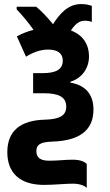

<svg xmlns="http://www.w3.org/2000/svg" viewBox="-20 -693 540 945"><path d="M407 232V114C395 102 374 93 337 93C298 93 265 98 222 98C182 98 159 85 159 51C159 21 175 6 237 4C395 -1 440 -70 440 -155C440 -232 396 -275 327 -286V-291C381 -307 418 -355 418 -415C418 -477 386 -522 329 -543C348 -572 369 -591 397 -591C412 -591 425 -588 432 -585V-664C421 -668 405 -673 379 -673C314 -673 273 -624 241 -574C211 -610 182 -641 158 -660H62V-647C84 -624 118 -585 145 -546C116 -539 89 -528 63 -514L108 -414C142 -435 178 -449 217 -449C262 -449 289 -431 289 -395C289 -349 252 -333 189 -333H143V-234H196C270 -234 306 -215 306 -168C306 -126 277 -106 201 -104C80 -101 16 -48 16 56C16 158 78 217 196 217C247 217 301 211 338 211C370 211 396 220 407 232Z"/></svg>

Font: Noto Sans Mono ExtraCondensed ExtraBold
Style: Regular
Weight: 800
Width: 2
Designer: Monotype Design Team
Foundry: Monotype Imaging Inc.
Version: Version 2.014